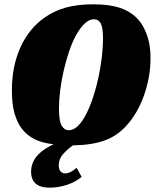

<svg xmlns="http://www.w3.org/2000/svg" viewBox="-20 -665 725 889"><path d="M411 -645Q497 -645 550.5 -623Q604 -601 635 -555Q655 -524 666 -485Q677 -446 677 -395Q677 -351 669 -307Q661 -263 646.5 -222.5Q632 -182 611.5 -146.5Q591 -111 566 -84Q521 -34 461.5 -13.5Q402 7 318 8Q293 25 272.5 48Q252 71 252 100Q252 120 261 129Q270 138 283 138Q292 138 304.5 132.5Q317 127 335 112L358 154Q328 179 288 191.5Q248 204 210 204Q124 204 124 130Q124 106 133 86Q142 66 157 50.5Q172 35 190.5 23.5Q209 12 228 3Q175 -3 140 -20.5Q105 -38 82 -68Q60 -96 47.5 -139Q35 -182 35 -247Q35 -358 74.5 -445.5Q114 -533 187 -584Q231 -615 285 -630Q339 -645 411 -645ZM298 -62Q321 -62 341.5 -82.5Q362 -103 379.5 -137.5Q397 -172 411.5 -216Q426 -260 436 -307Q446 -354 451.5 -400.5Q457 -447 457 -485Q457 -537 446.5 -556.5Q436 -576 416 -576Q393 -576 372 -556Q351 -536 332.5 -502.5Q314 -469 299.5 -425.5Q285 -382 274.5 -336Q264 -290 258.5 -245Q253 -200 253 -162Q253 -105 265.5 -83.5Q278 -62 298 -62Z"/></svg>

Font: Racing Sans One
Style: Regular
Weight: 400
Designer: Pablo Impallari, Rodrigo Fuenzalida
Foundry: Pablo Impallari, Rodrigo Fuenzalida
Version: Version 1.001; ttfautohint (v0.8) -G 200 -r 50